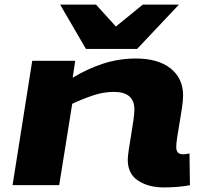

<svg xmlns="http://www.w3.org/2000/svg" viewBox="-20 -810 887 840"><path d="M121 -544H309L298 -470Q362 -509 431 -531.5Q500 -554 575 -554Q672 -554 726.5 -510.5Q781 -467 781 -392Q781 -372 776.5 -340.5Q772 -309 766 -275Q760 -241 755.5 -211.5Q751 -182 751 -167Q751 -135 780 -135Q795 -135 809 -139L811 0Q789 5 757 7.5Q725 10 697 10Q630 10 584.5 -19.5Q539 -49 539 -111Q539 -127 543.5 -156Q548 -185 553.5 -218.5Q559 -252 563.5 -282Q568 -312 568 -331Q568 -408 478 -408Q433 -408 387 -392.5Q341 -377 296 -356L239 0H35ZM763 -790 580 -596H356L243 -790H400L487 -694L605 -790Z"/></svg>

Font: Georama ExtraExtended
Style: Bold Italic
Weight: 700
Width: 8
Italic angle: -9°
Designer: Jean-Baptiste Levee
Foundry: Production Type
Version: Version 1.000